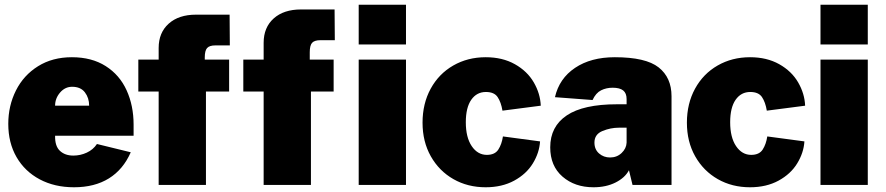

<svg xmlns="http://www.w3.org/2000/svg" viewBox="-20 -782 3745 812"><path d="M290 -124Q320 -124 347 -136.5Q374 -149 390 -173L533 -138Q501 -65 440.5 -27.5Q380 10 293 10Q211 10 148 -23.5Q85 -57 50 -117.5Q15 -178 15 -258Q15 -335 47.5 -399.5Q80 -464 141 -502Q202 -540 284 -540Q368 -540 427 -502.5Q486 -465 515.5 -400Q545 -335 545 -255V-208H213Q212 -164 233.5 -144Q255 -124 290 -124ZM357 -335Q357 -368 339 -391.5Q321 -415 285 -415Q255 -415 234 -390.5Q213 -366 213 -335Z M1391 -395H1295V0H1095V-395H1009V-530H1095V-601Q1095 -666 1137.5 -704Q1180 -742 1253 -742H1395L1396 -612H1335Q1310 -612 1300 -601Q1290 -590 1290 -561V-530H1391ZM949 -395H851V0H651V-395H565V-530H651V-579Q651 -644 693.5 -682Q736 -720 809 -720H951L952 -590H891Q866 -590 856 -579Q846 -568 846 -539V-530H949Z M1697 -594H1497V-762H1697ZM1697 0H1497V-530H1697Z M2267 -335 2105 -314Q2099 -350 2084.5 -371.5Q2070 -393 2035 -393Q1996 -393 1973 -360Q1950 -327 1950 -265Q1950 -201 1975 -164Q2000 -127 2039 -127Q2073 -127 2087.5 -149.5Q2102 -172 2107 -205L2264 -184Q2261 -136 2233.5 -91Q2206 -46 2154.5 -18Q2103 10 2034 10Q1958 10 1897.5 -24.5Q1837 -59 1802 -121Q1767 -183 1767 -263Q1767 -344 1801.5 -407Q1836 -470 1897 -505Q1958 -540 2034 -540Q2105 -540 2157.5 -510.5Q2210 -481 2237.5 -433.5Q2265 -386 2267 -335Z M2307 -159Q2307 -247 2377 -294Q2447 -341 2589 -341H2630V-363Q2630 -388 2615.5 -399.5Q2601 -411 2571 -411Q2544 -411 2522 -400Q2500 -389 2486 -359L2327 -371Q2345 -450 2412 -495Q2479 -540 2580 -540Q2711 -540 2765.5 -497Q2820 -454 2820 -375V0H2655L2640 -62Q2623 -30 2583 -10Q2543 10 2490 10Q2411 10 2359 -35Q2307 -80 2307 -159ZM2630 -179V-242H2598Q2562 -242 2528 -228Q2494 -214 2494 -179Q2494 -150 2513.5 -133Q2533 -116 2560 -116Q2589 -116 2609 -135Q2629 -154 2630 -179Z M3385 -335 3223 -314Q3217 -350 3202.5 -371.5Q3188 -393 3153 -393Q3114 -393 3091 -360Q3068 -327 3068 -265Q3068 -201 3093 -164Q3118 -127 3157 -127Q3191 -127 3205.5 -149.5Q3220 -172 3225 -205L3382 -184Q3379 -136 3351.5 -91Q3324 -46 3272.5 -18Q3221 10 3152 10Q3076 10 3015.5 -24.5Q2955 -59 2920 -121Q2885 -183 2885 -263Q2885 -344 2919.5 -407Q2954 -470 3015 -505Q3076 -540 3152 -540Q3223 -540 3275.5 -510.5Q3328 -481 3355.5 -433.5Q3383 -386 3385 -335Z M3650 -594H3450V-762H3650ZM3650 0H3450V-530H3650Z"/></svg>

Font: Morrison Black
Style: Regular
Weight: 900
Designer: Pablo Impallari, Rodrigo Fuenzalida (Modified by Dan O. Williams)
Version: Version 0.03;June 6, 2019;FontCreator 11.5.0.2425 64-bit; tt